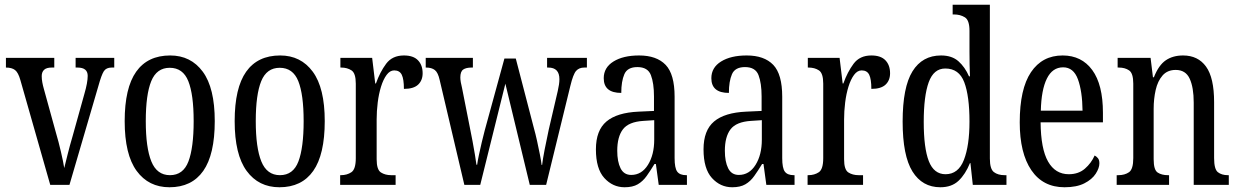

<svg xmlns="http://www.w3.org/2000/svg" viewBox="-20 -780 5226 810"><path d="M66 -442Q57 -474 43.5 -484.5Q30 -495 5 -495V-536H209V-495H198Q176 -495 166 -485.5Q156 -476 156 -459Q156 -446 158.5 -432.5Q161 -419 165 -405L216 -220Q227 -183 237 -140Q247 -97 251 -71Q256 -91 265 -127.5Q274 -164 287 -208L336 -384Q350 -432 350 -460Q350 -495 307 -495H299V-536H462V-495H451Q428 -495 418 -479.5Q408 -464 395 -417L273 0H192Z M695 10Q607 10 556.5 -59Q506 -128 506 -269Q506 -409 554.5 -477.5Q603 -546 698 -546Q785 -546 835.5 -477.5Q886 -409 886 -269Q886 -128 837.5 -59Q789 10 695 10ZM697 -41Q753 -41 775 -99Q797 -157 797 -269Q797 -381 774.5 -437.5Q752 -494 696 -494Q641 -494 618 -437.5Q595 -381 595 -269Q595 -157 618.5 -99Q642 -41 697 -41Z M1159 10Q1071 10 1020.5 -59Q970 -128 970 -269Q970 -409 1018.5 -477.5Q1067 -546 1162 -546Q1249 -546 1299.5 -477.5Q1350 -409 1350 -269Q1350 -128 1301.5 -59Q1253 10 1159 10ZM1161 -41Q1217 -41 1239 -99Q1261 -157 1261 -269Q1261 -381 1238.5 -437.5Q1216 -494 1160 -494Q1105 -494 1082 -437.5Q1059 -381 1059 -269Q1059 -157 1082.5 -99Q1106 -41 1161 -41Z M1415 0V-41H1418Q1444 -41 1462.5 -53.5Q1481 -66 1481 -113V-427Q1481 -471 1463 -483Q1445 -495 1419 -495H1416V-536H1550L1563 -428H1566Q1583 -476 1609 -511Q1635 -546 1684 -546Q1724 -546 1743.5 -525.5Q1763 -505 1763 -471Q1763 -441 1744 -423Q1725 -405 1684 -405Q1684 -446 1675 -464.5Q1666 -483 1643 -483Q1625 -483 1611 -464Q1597 -445 1587.5 -414.5Q1578 -384 1573.5 -347.5Q1569 -311 1569 -276V-108Q1569 -64 1587 -52.5Q1605 -41 1630 -41H1649V0Z M1835 -442Q1828 -474 1814.5 -484.5Q1801 -495 1778 -495H1776V-536H1975V-495H1970Q1946 -495 1934 -486.5Q1922 -478 1922 -453Q1922 -445 1924 -433Q1926 -421 1929 -410L1963 -238Q1968 -214 1973.5 -184.5Q1979 -155 1983.5 -128Q1988 -101 1990 -85H1993Q1995 -101 2000.5 -126.5Q2006 -152 2012.5 -180Q2019 -208 2025 -230L2108 -533H2156L2233 -237Q2239 -216 2245.5 -186.5Q2252 -157 2257.5 -129Q2263 -101 2265 -84H2267Q2270 -109 2277.5 -148Q2285 -187 2295 -233L2333 -396Q2340 -426 2340 -446Q2340 -495 2293 -495H2288V-536H2456V-495H2445Q2423 -495 2410.5 -481Q2398 -467 2386 -417L2284 0H2215L2112 -427L2006 0H1939Z M2615 10Q2565 10 2529.5 -29Q2494 -68 2494 -150Q2494 -230 2538.5 -267.5Q2583 -305 2674 -309L2739 -312V-373Q2739 -429 2726 -463Q2713 -497 2669 -497Q2627 -497 2614 -467Q2601 -437 2601 -388Q2527 -388 2527 -450Q2527 -495 2568 -520.5Q2609 -546 2676 -546Q2750 -546 2788 -506.5Q2826 -467 2826 -372V-113Q2826 -71 2837 -56Q2848 -41 2875 -41H2878V0H2759L2747 -88H2741Q2724 -60 2708 -37.5Q2692 -15 2670.5 -2.5Q2649 10 2615 10ZM2643 -42Q2687 -42 2713.5 -84.5Q2740 -127 2740 -191V-273L2694 -270Q2632 -266 2608 -234.5Q2584 -203 2584 -144Q2584 -98 2598 -70Q2612 -42 2643 -42Z M3069 10Q3019 10 2983.5 -29Q2948 -68 2948 -150Q2948 -230 2992.5 -267.5Q3037 -305 3128 -309L3193 -312V-373Q3193 -429 3180 -463Q3167 -497 3123 -497Q3081 -497 3068 -467Q3055 -437 3055 -388Q2981 -388 2981 -450Q2981 -495 3022 -520.5Q3063 -546 3130 -546Q3204 -546 3242 -506.5Q3280 -467 3280 -372V-113Q3280 -71 3291 -56Q3302 -41 3329 -41H3332V0H3213L3201 -88H3195Q3178 -60 3162 -37.5Q3146 -15 3124.5 -2.5Q3103 10 3069 10ZM3097 -42Q3141 -42 3167.5 -84.5Q3194 -127 3194 -191V-273L3148 -270Q3086 -266 3062 -234.5Q3038 -203 3038 -144Q3038 -98 3052 -70Q3066 -42 3097 -42Z M3387 0V-41H3390Q3416 -41 3434.5 -53.5Q3453 -66 3453 -113V-427Q3453 -471 3435 -483Q3417 -495 3391 -495H3388V-536H3522L3535 -428H3538Q3555 -476 3581 -511Q3607 -546 3656 -546Q3696 -546 3715.5 -525.5Q3735 -505 3735 -471Q3735 -441 3716 -423Q3697 -405 3656 -405Q3656 -446 3647 -464.5Q3638 -483 3615 -483Q3597 -483 3583 -464Q3569 -445 3559.5 -414.5Q3550 -384 3545.5 -347.5Q3541 -311 3541 -276V-108Q3541 -64 3559 -52.5Q3577 -41 3602 -41H3621V0Z M3947 10Q3871 10 3829.5 -56.5Q3788 -123 3788 -267Q3788 -412 3829.5 -479Q3871 -546 3950 -546Q3996 -546 4023.5 -521.5Q4051 -497 4068 -458H4072Q4071 -481 4070.5 -508Q4070 -535 4070 -563V-650Q4070 -695 4050.5 -707Q4031 -719 4005 -719H3999V-760H4156V-111Q4156 -67 4173 -54Q4190 -41 4218 -41H4226V0H4084L4074 -92H4072Q4053 -45 4024 -17.5Q3995 10 3947 10ZM3969 -45Q4023 -45 4046.5 -105.5Q4070 -166 4070 -267Q4070 -375 4048 -433Q4026 -491 3968 -491Q3919 -491 3898 -433Q3877 -375 3877 -266Q3877 -155 3898.5 -100Q3920 -45 3969 -45Z M4471 10Q4380 10 4331 -62Q4282 -134 4282 -264Q4282 -405 4329.5 -475.5Q4377 -546 4463 -546Q4543 -546 4588 -484.5Q4633 -423 4633 -304V-264H4370Q4371 -152 4401.5 -98.5Q4432 -45 4489 -45Q4530 -45 4557 -68.5Q4584 -92 4598 -124Q4606 -120 4612 -112.5Q4618 -105 4618 -91Q4618 -71 4602.5 -47Q4587 -23 4554.5 -6.5Q4522 10 4471 10ZM4547 -313Q4546 -395 4527.5 -445.5Q4509 -496 4465 -496Q4420 -496 4396.5 -448.5Q4373 -401 4371 -313Z M4691 0V-41H4698Q4725 -41 4743 -53.5Q4761 -66 4761 -113V-427Q4761 -471 4743.5 -483Q4726 -495 4700 -495H4695V-536H4834L4844 -454H4848Q4868 -505 4898 -525.5Q4928 -546 4971 -546Q5034 -546 5068 -499Q5102 -452 5102 -349V-113Q5102 -66 5118 -53.5Q5134 -41 5160 -41H5164V0H5016V-347Q5016 -411 4999 -448Q4982 -485 4940 -485Q4905 -485 4884.5 -461.5Q4864 -438 4855.5 -400.5Q4847 -363 4847 -321V-108Q4847 -63 4864 -52Q4881 -41 4907 -41H4912V0Z"/></svg>

Font: Noto Serif Lao ExtraCondensed
Style: Regular
Weight: 400
Width: 2
Designer: Monotype Design Team
Foundry: Monotype Imaging Inc.
Version: Version 2.003; ttfautohint (v1.8.4.7-5d5b)